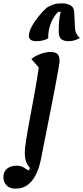

<svg xmlns="http://www.w3.org/2000/svg" viewBox="-45 -908 494 1138"><path d="M48 210Q11 210 -7 190Q-25 170 -25 142Q-25 110 -3.5 92Q18 74 54 74Q78 74 95.5 84.5Q113 95 124 103L133 88Q122 76 115 63Q108 50 105 33.5Q102 17 102 -4Q102 -28 110 -79Q118 -130 131 -199.5Q144 -269 158.5 -348.5Q173 -428 185 -508L141 -558Q165 -578 197 -589Q229 -600 254 -600Q283 -600 295.5 -588Q308 -576 308 -545Q308 -538 302.5 -506Q297 -474 288 -425.5Q279 -377 267.5 -318Q256 -259 243.5 -196Q231 -133 219 -72.5Q207 -12 197 39Q186 92 166 130.5Q146 169 117 189.5Q88 210 48 210ZM169 -664Q148 -664 137 -672.5Q126 -681 126 -693Q126 -719 143 -750.5Q160 -782 185 -812.5Q210 -843 233 -863Q251 -874 270.5 -881Q290 -888 325 -888Q353 -888 373.5 -876Q394 -864 395 -835L399 -748Q400 -723 408.5 -707.5Q417 -692 429 -683Q411 -673 395 -668.5Q379 -664 360 -664Q335 -664 319 -675.5Q303 -687 303 -721Q303 -753 305.5 -783Q308 -813 315 -838H300Q283 -822 269 -797Q255 -772 247.5 -742Q240 -712 241 -682Q234 -675 214 -669.5Q194 -664 169 -664Z"/></svg>

Font: Lemonada
Style: Regular
Weight: 400
Designer: Mohamed Gaber (Arabic), Eduardo Tunni (Latin)
Foundry: Kief Type Foundry
Version: Version 4.005